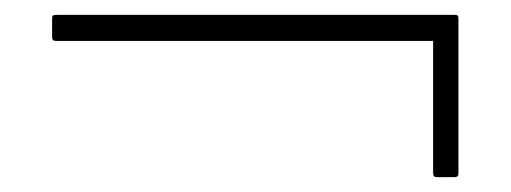

<svg xmlns="http://www.w3.org/2000/svg" viewBox="-20 -340 686 258"><path d="M567 -102Q564 -102 563 -103.5Q562 -105 562 -107V-285H56Q52 -285 51 -286.5Q50 -288 50 -290V-315Q50 -318 51 -319Q52 -320 56 -320H592Q594 -320 595 -319Q596 -318 596 -315V-107Q596 -104 594.5 -103Q593 -102 592 -102Z"/></svg>

Font: Glory ExtraLight
Style: Regular
Weight: 250
Version: Version 1.011